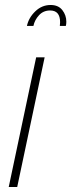

<svg xmlns="http://www.w3.org/2000/svg" viewBox="-20 -750 286 770"><path d="M125 -520H159L49 0H15ZM88 -646Q95 -679 121.5 -704.5Q148 -730 183 -730Q214 -730 230 -709.5Q246 -689 246 -663Q246 -653 244 -646H220Q220 -650 220.5 -653.5Q221 -657 221 -661Q221 -708 181 -708Q154 -708 136.5 -689Q119 -670 114 -646Z"/></svg>

Font: Raleway ExtraLight
Style: Italic
Weight: 200
Italic angle: -12°
Designer: Matt McInerney, Pablo Impallari, Rodrigo Fuenzalida
Foundry: Matt McInerney, Pablo Impallari, Rodrigo Fuenzalida
Version: Version 4.026